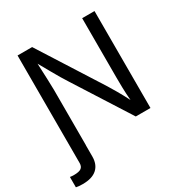

<svg xmlns="http://www.w3.org/2000/svg" viewBox="-222 -884 1186 1248"><g transform="rotate(-30 371.0 -260.0)"><path d="M-12.2 204.1V126.5Q-3.9 127.9 3.7 128.4Q11.2 128.9 16.6 128.9Q57.1 128.9 72.5 116.9Q87.9 105 87.9 79.6V-727.5H197.3L493.2 -262.2Q507.8 -238.8 531 -199Q554.2 -159.2 579.1 -109.9Q574.7 -162.6 573.7 -207.3Q572.8 -252 572.8 -281.2V-727.5H665.5V0H555.2L291.5 -414.1Q274.9 -439.9 258.5 -467.3Q242.2 -494.6 222.2 -530.3Q202.1 -565.9 173.8 -616.2Q176.8 -546.4 179 -493.9Q181.2 -441.4 181.2 -415V0H180.7V83.5Q180.7 144 144.5 176.3Q108.4 208.5 38.6 208.5Q5.4 208.5 -12.2 204.1Z"/></g></svg>

Font: Inter-Regular
Style: Regular
Weight: 400
Designer: Rasmus Andersson
Foundry: rsms
Version: Version 4.000;git-a52131595